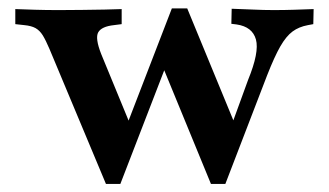

<svg xmlns="http://www.w3.org/2000/svg" viewBox="-20 -438 793 463"><path d="M235.5 5.6 99.2 -320.2Q90.3 -341.1 83.1 -352.8Q75.8 -364.5 65.7 -370.2Q55.6 -375.8 38.7 -377.4L16.9 -379.8V-416.1Q36.3 -415.3 64.1 -414.5Q91.9 -413.7 117.7 -413.7H119.4H124.2Q150 -413.7 178.2 -414.1Q206.5 -414.5 231.9 -414.9Q257.3 -415.3 273.4 -416.1V-379.8L254.8 -377.4Q225 -374.2 216.9 -360.1Q208.9 -346 224.2 -307.3L297.6 -129L280.6 -122.6L394.4 -417.7L425 -395.2L270.2 5.6ZM488.7 5.6 369.4 -284.7 394.4 -417.7H431.5L550.8 -128.2L530.6 -114.5L578.2 -245.2Q605.6 -312.1 597.2 -342.7Q588.7 -373.4 550.8 -379L537.9 -380.6L538.7 -416.9Q565.3 -416.1 590.7 -414.9Q616.1 -413.7 640.3 -413.7Q666.1 -413.7 689.9 -414.5Q713.7 -415.3 736.3 -416.1L735.5 -379.8L722.6 -377.4Q700.8 -373.4 685.5 -362.1Q670.2 -350.8 656 -326.2Q641.9 -301.6 624.2 -256.5L523.4 5.6Z"/></svg>

Font: Playfair 9pt
Style: Bold
Weight: 700
Designer: Claus Eggers Sørensen
Foundry: Claus Eggers Sørensen
Version: Version 2.203